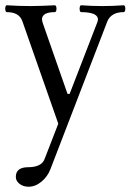

<svg xmlns="http://www.w3.org/2000/svg" viewBox="-20 -438 496 728"><path d="M88 270Q68 270 54 259Q40 248 40 233Q40 214 52 205Q64 196 87 196Q111 196 127 188.5Q143 181 149 165L201 31L65 -357Q53 -392 6 -392Q2 -392 0.5 -398.5Q-1 -405 0.5 -411.5Q2 -418 6 -418Q51 -415 97 -415Q120 -415 142.5 -416Q165 -417 187 -418Q192 -418 193.5 -411.5Q195 -405 193.5 -398.5Q192 -392 187 -392Q158 -392 146.5 -381.5Q135 -371 142 -351L236 -82H244L348 -351Q357 -371 341.5 -381.5Q326 -392 288 -392Q284 -392 282.5 -398.5Q281 -405 282.5 -411.5Q284 -418 288 -418Q329 -415 368 -415Q408 -415 448 -418Q453 -418 454.5 -411.5Q456 -405 454.5 -398.5Q453 -392 448 -392Q425 -392 409.5 -383Q394 -374 387 -357L171 204Q160 232 137 251Q114 270 88 270Z"/></svg>

Font: Junicode VF
Style: Regular
Weight: 400
Designer: Peter S. Baker
Version: Version 2.213